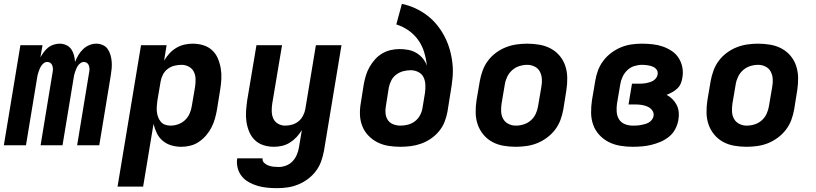

<svg xmlns="http://www.w3.org/2000/svg" viewBox="-24 -755 4244 998"><path d="M-4 0 82 -520H197L186 -457Q194 -471 204 -484.5Q214 -498 226.5 -508Q239 -518 255 -523Q271 -528 286 -528Q304 -528 320.5 -520.5Q337 -513 346.5 -499Q356 -485 360.5 -468Q365 -451 366 -433Q373 -451 383 -468Q393 -485 407.5 -499Q422 -513 440 -520.5Q458 -528 476 -528Q494 -528 510 -521Q526 -514 535.5 -500.5Q545 -487 550 -470Q555 -453 556.5 -435.5Q558 -418 556.5 -400Q555 -382 552 -364L492 0H377L440 -383Q442 -392 441 -400.5Q440 -409 437 -416.5Q434 -424 427 -428.5Q420 -433 411 -433Q403 -433 395 -427.5Q387 -422 381.5 -414Q376 -406 372.5 -397.5Q369 -389 366 -380.5Q363 -372 361 -363Q359 -354 358 -345L301 0H187L250 -383Q252 -392 251 -400.5Q250 -409 247 -416.5Q244 -424 237 -428.5Q230 -433 221 -433Q212 -433 204.5 -427.5Q197 -422 191.5 -414Q186 -406 182.5 -397.5Q179 -389 176 -380.5Q173 -372 171 -363Q169 -354 168 -345L111 0Z M587 215 709 -520H842L829 -440Q841 -460 856.5 -477Q872 -494 892 -506Q912 -518 934 -523Q956 -528 977 -528Q1006 -528 1032.5 -520Q1059 -512 1078.5 -494Q1098 -476 1108.5 -451Q1119 -426 1123.5 -399Q1128 -372 1126.5 -343.5Q1125 -315 1120 -286L1104 -186Q1100 -163 1093.5 -139.5Q1087 -116 1076 -94Q1065 -72 1048.5 -52.5Q1032 -33 1011 -18.5Q990 -4 966 2Q942 8 919 8Q891 8 866 0.5Q841 -7 821.5 -23.5Q802 -40 791 -63Q780 -86 774 -111L720 215ZM862 -102Q882 -102 902 -109Q922 -116 937.5 -130.5Q953 -145 961.5 -164.5Q970 -184 973 -204L990 -304Q993 -324 992.5 -344.5Q992 -365 983.5 -382Q975 -399 957.5 -408.5Q940 -418 920 -418Q902 -418 883 -413.5Q864 -409 848 -397Q832 -385 823 -367.5Q814 -350 811 -332L794 -232Q792 -217 791 -202Q790 -187 791.5 -173Q793 -159 798 -146Q803 -133 811.5 -122.5Q820 -112 833.5 -107Q847 -102 862 -102Z M1416 223Q1390 223 1364.5 220.5Q1339 218 1315 211Q1291 204 1269.5 192Q1248 180 1233 161.5Q1218 143 1211.5 118.5Q1205 94 1209 68H1341Q1339 82 1349 91.5Q1359 101 1371.5 105.5Q1384 110 1397.5 111.5Q1411 113 1425 113Q1444 113 1463.5 105.5Q1483 98 1497 83Q1511 68 1519 49Q1527 30 1530 11L1545 -79Q1533 -59 1517.5 -42.5Q1502 -26 1483 -14Q1464 -2 1442.5 3Q1421 8 1400 8Q1371 8 1345 -0.5Q1319 -9 1300.5 -27Q1282 -45 1271.5 -70Q1261 -95 1257 -122Q1253 -149 1255 -177.5Q1257 -206 1261 -234L1309 -520H1442L1391 -216Q1388 -196 1388.5 -176Q1389 -156 1396.5 -139Q1404 -122 1421 -112Q1438 -102 1458 -102Q1476 -102 1494 -107Q1512 -112 1527 -124Q1542 -136 1551 -153.5Q1560 -171 1563 -188L1618 -520H1751L1660 29Q1655 56 1645.5 83Q1636 110 1618.5 133.5Q1601 157 1577 175Q1553 193 1526 204Q1499 215 1471.5 219Q1444 223 1416 223Z M2057 8Q2025 8 1994.5 3Q1964 -2 1937.5 -15.5Q1911 -29 1890.5 -50.5Q1870 -72 1859 -100Q1848 -128 1847 -159.5Q1846 -191 1852 -223L1867 -318Q1871 -340 1878 -363Q1885 -386 1897 -407Q1909 -428 1925.5 -446.5Q1942 -465 1963.5 -477.5Q1985 -490 2008 -495Q2031 -500 2053 -500Q2077 -500 2099.5 -495.5Q2122 -491 2141 -479.5Q2160 -468 2174 -451Q2188 -434 2195 -413Q2191 -450 2180.5 -484.5Q2170 -519 2149.5 -547.5Q2129 -576 2100 -596.5Q2071 -617 2036 -628L2065 -735Q2102 -727 2135.5 -711.5Q2169 -696 2197.5 -674Q2226 -652 2248.5 -624Q2271 -596 2287.5 -564Q2304 -532 2314 -496.5Q2324 -461 2328 -423.5Q2332 -386 2328 -347Q2324 -308 2317 -269L2302 -175Q2297 -148 2287 -122Q2277 -96 2258.5 -73.5Q2240 -51 2216 -34.5Q2192 -18 2165.5 -8.5Q2139 1 2111.5 4.5Q2084 8 2057 8ZM2058 -102Q2077 -102 2096.5 -107Q2116 -112 2132.5 -124.5Q2149 -137 2159 -155.5Q2169 -174 2172 -193L2185 -272Q2188 -293 2187 -314.5Q2186 -336 2177.5 -353.5Q2169 -371 2150.5 -380.5Q2132 -390 2111 -390Q2092 -390 2072.5 -385Q2053 -380 2036 -367.5Q2019 -355 2010 -337Q2001 -319 1997 -300L1982 -205Q1978 -185 1980 -165.5Q1982 -146 1992 -131Q2002 -116 2020 -109Q2038 -102 2058 -102Z M2657 8Q2624 8 2592.5 2.5Q2561 -3 2534.5 -17.5Q2508 -32 2488.5 -55.5Q2469 -79 2459 -108Q2449 -137 2448.5 -169.5Q2448 -202 2453 -234L2470 -334Q2475 -362 2485 -389Q2495 -416 2512.5 -439.5Q2530 -463 2554.5 -481Q2579 -499 2606 -509.5Q2633 -520 2661 -524Q2689 -528 2716 -528Q2749 -528 2780.5 -522.5Q2812 -517 2839 -502.5Q2866 -488 2885.5 -464.5Q2905 -441 2914.5 -412Q2924 -383 2924.5 -350.5Q2925 -318 2920 -286L2904 -186Q2899 -158 2889 -131Q2879 -104 2861 -80.5Q2843 -57 2818.5 -39Q2794 -21 2767.5 -10.5Q2741 0 2712.5 4Q2684 8 2657 8ZM2657 -102Q2678 -102 2698.5 -108.5Q2719 -115 2735.5 -129.5Q2752 -144 2761 -164Q2770 -184 2773 -204L2790 -304Q2794 -325 2792.5 -345.5Q2791 -366 2782 -383Q2773 -400 2755 -409Q2737 -418 2717 -418Q2696 -418 2675.5 -411.5Q2655 -405 2638.5 -390.5Q2622 -376 2612.5 -356Q2603 -336 2600 -316L2583 -216Q2580 -195 2581 -174.5Q2582 -154 2591.5 -137Q2601 -120 2619 -111Q2637 -102 2657 -102Z M3264 8Q3231 8 3199 2.5Q3167 -3 3139.5 -17Q3112 -31 3091 -54Q3070 -77 3059.5 -106Q3049 -135 3048.5 -168Q3048 -201 3053 -234L3070 -334Q3074 -361 3084 -388Q3094 -415 3111.5 -438.5Q3129 -462 3153 -480Q3177 -498 3203.5 -509Q3230 -520 3257.5 -524Q3285 -528 3312 -528Q3340 -528 3367.5 -525Q3395 -522 3420 -513.5Q3445 -505 3467 -490.5Q3489 -476 3503 -454.5Q3517 -433 3522.5 -406.5Q3528 -380 3523 -352Q3521 -337 3515 -322Q3509 -307 3497 -295.5Q3485 -284 3470.5 -276Q3456 -268 3441 -262Q3458 -253 3471.5 -239.5Q3485 -226 3493.5 -209Q3502 -192 3504 -171.5Q3506 -151 3502 -131Q3498 -107 3486 -84Q3474 -61 3453.5 -44.5Q3433 -28 3409.5 -18Q3386 -8 3361.5 -2Q3337 4 3312.5 6Q3288 8 3264 8ZM3265 -102Q3275 -102 3285.5 -102.5Q3296 -103 3306 -105Q3316 -107 3326.5 -109.5Q3337 -112 3347 -117.5Q3357 -123 3364 -132Q3371 -141 3373 -151Q3376 -168 3366.5 -181Q3357 -194 3342.5 -200.5Q3328 -207 3312 -209.5Q3296 -212 3279 -212H3243L3261 -320H3297Q3306 -320 3315.5 -320.5Q3325 -321 3335 -323Q3345 -325 3354.5 -328Q3364 -331 3372 -336Q3380 -341 3386.5 -349.5Q3393 -358 3394 -367Q3397 -382 3389 -393Q3381 -404 3368 -409Q3355 -414 3341 -416Q3327 -418 3313 -418Q3293 -418 3272.5 -411.5Q3252 -405 3236.5 -390Q3221 -375 3212 -355.5Q3203 -336 3200 -316L3183 -216Q3180 -195 3181.5 -173.5Q3183 -152 3193.5 -135Q3204 -118 3223.5 -110Q3243 -102 3265 -102Z M3857 8Q3824 8 3792.5 2.5Q3761 -3 3734.5 -17.5Q3708 -32 3688.5 -55.5Q3669 -79 3659 -108Q3649 -137 3648.5 -169.5Q3648 -202 3653 -234L3670 -334Q3675 -362 3685 -389Q3695 -416 3712.5 -439.5Q3730 -463 3754.5 -481Q3779 -499 3806 -509.5Q3833 -520 3861 -524Q3889 -528 3916 -528Q3949 -528 3980.5 -522.5Q4012 -517 4039 -502.5Q4066 -488 4085.5 -464.5Q4105 -441 4114.5 -412Q4124 -383 4124.5 -350.5Q4125 -318 4120 -286L4104 -186Q4099 -158 4089 -131Q4079 -104 4061 -80.5Q4043 -57 4018.5 -39Q3994 -21 3967.5 -10.5Q3941 0 3912.5 4Q3884 8 3857 8ZM3857 -102Q3878 -102 3898.5 -108.5Q3919 -115 3935.5 -129.5Q3952 -144 3961 -164Q3970 -184 3973 -204L3990 -304Q3994 -325 3992.5 -345.5Q3991 -366 3982 -383Q3973 -400 3955 -409Q3937 -418 3917 -418Q3896 -418 3875.5 -411.5Q3855 -405 3838.5 -390.5Q3822 -376 3812.5 -356Q3803 -336 3800 -316L3783 -216Q3780 -195 3781 -174.5Q3782 -154 3791.5 -137Q3801 -120 3819 -111Q3837 -102 3857 -102Z"/></svg>

Font: Iosevka Extrabold Extended
Style: Italic
Weight: 800
Width: 7
Italic angle: -9°
Monospace: yes
Designer: Belleve Invis
Foundry: Belleve Invis
Version: Version 32.5.0; ttfautohint (v1.8.4)